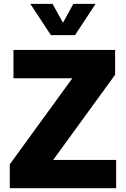

<svg xmlns="http://www.w3.org/2000/svg" viewBox="-20 -997 667 1017"><path d="M595.2 0H31.7V-126.5L363.3 -582.5H51.3V-732.4H589.8V-601.1L261.7 -149.9H595.2ZM377.4 -811H249.5L140.6 -976.6H258.3L313.5 -876.5L368.7 -976.6H486.3Z"/></svg>

Font: Kumbh Sans ExtraBold
Style: Regular
Weight: 800
Version: Version 1.005